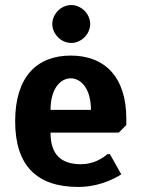

<svg xmlns="http://www.w3.org/2000/svg" viewBox="-20 -730 560 760"><path d="M260 -420C300 -420 340 -380 340 -295H180C180 -380 220 -420 260 -420ZM290 10C390 10 460 -40 460 -40L415 -120H405C405 -120 365 -80 300 -80C220 -80 180 -120 180 -205H450L480 -235V-260C480 -425 395 -510 260 -510C125 -510 40 -425 40 -250C40 -75 125 10 290 10ZM262 -710C222 -710 187 -675 187 -635C187 -595 222 -560 262 -560C302 -560 337 -595 337 -635C337 -675 302 -710 262 -710Z"/></svg>

Font: Scada
Style: Bold
Weight: 700
Designer: Jovanny Lemonad
Foundry: Jovanny Lemonad
Version: Version 3.005